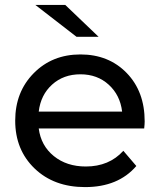

<svg xmlns="http://www.w3.org/2000/svg" viewBox="-20 -757 652 783"><path d="M382 -607H292L124 -737H246ZM570 -262Q570 -251 568 -233H138Q147 -163 199.5 -120.5Q252 -78 330 -78Q425 -78 483 -142L536 -80Q462 6 327 6Q200 6 121 -70Q42 -146 42 -265Q42 -382 117.5 -458.5Q193 -535 308 -535Q423 -535 496.5 -459.5Q570 -384 570 -262ZM138 -302H478Q470 -369 423.5 -411.5Q377 -454 308 -454Q239 -454 192.5 -412Q146 -370 138 -302Z"/></svg>

Font: Montserrat
Style: Regular
Weight: 500
Designer: Julieta Ulanovsky
Foundry: Julieta Ulanovsky
Version: Version 7.200;PS 007.200;hotconv 1.0.88;makeotf.lib2.5.64775